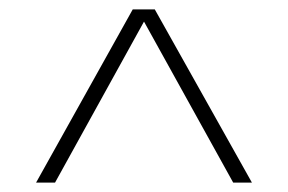

<svg xmlns="http://www.w3.org/2000/svg" viewBox="-20 -760 615 410"><path d="M57 -370 263.5 -740H310.5L518 -370H478L285.5 -717.5H289.5L97.5 -370Z"/></svg>

Font: Encode Sans SC SemiExpanded Thin
Style: Regular
Weight: 250
Width: 6
Designer: Multiple Designers
Foundry: Impallari Type
Version: Version 3.002